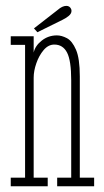

<svg xmlns="http://www.w3.org/2000/svg" viewBox="-20 -650 363 670"><path d="M17.5 0V-30H67.5V-493.5H17.5V-523.5H97.5V-466.5Q102.5 -490 125.5 -508.2Q148.5 -526.5 178.5 -526.5Q195 -526.5 213.5 -516.8Q232 -507 245.2 -476.5Q258.5 -446 258.5 -383.5V-30H308.5V0H179.5V-30H228.5V-370Q228.5 -438.5 214 -466.5Q199.5 -494.5 169.5 -494.5Q148.5 -494.5 132.2 -475.2Q116 -456 106.8 -429.2Q97.5 -402.5 97.5 -379V-30H146.5V0ZM110.5 -537.5 98.5 -551 181.5 -615.5Q197.5 -629.5 211.5 -629.5Q222.5 -629.5 227.5 -620Q229.5 -616.5 229.5 -612Q229.5 -602.5 219.8 -594.5Q210 -586.5 198.5 -581Z"/></svg>

Font: Imbue 10pt Thin
Style: Regular
Weight: 100
Designer: Tyler Finck
Foundry: Etcetera Type Company
Version: Version 1.102; ttfautohint (v1.8.3)